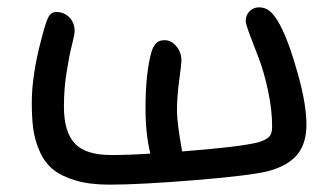

<svg xmlns="http://www.w3.org/2000/svg" viewBox="-20 -481 909 525"><path d="M278.8 23.9Q224.6 23.9 185.8 12.2Q147 0.5 124.3 -18.3Q101.6 -37.1 88.4 -67.4Q75.2 -97.7 71 -127.9Q66.9 -158.2 66.9 -200.2Q66.9 -277.3 94.2 -377.9Q104 -417 111.6 -432.6Q119.1 -448.2 133.8 -448.2Q154.8 -448.2 169.4 -433.8Q184.1 -419.4 184.1 -395Q184.1 -387.2 176.8 -358.4Q169.4 -329.6 162.1 -283.9Q154.8 -238.3 154.8 -189.9Q154.8 -120.1 184.6 -88.6Q214.4 -57.1 284.2 -57.1Q334 -57.1 391.1 -61Q377.9 -113.8 377.9 -184.1Q377.9 -284.2 395 -341.8Q399.9 -356 407.7 -363.5Q415.5 -371.1 430.2 -371.1Q448.2 -371.1 462.2 -354.5Q476.1 -337.9 476.1 -314.9Q476.1 -306.6 470 -261.2Q463.9 -215.8 463.9 -178.2Q463.9 -146 478 -66.9Q635.7 -79.1 686 -91.8Q706.1 -97.7 715.1 -106.2Q724.1 -114.7 724.1 -133.8Q724.1 -181.2 712.9 -233.2Q701.7 -285.2 688 -320.6Q674.3 -356 663.1 -385.7Q651.9 -415.5 651.9 -423.8Q651.9 -439.5 662.4 -450.2Q672.9 -460.9 688 -460.9Q709 -460.9 723.9 -444.8Q738.8 -428.7 752 -399.9Q772 -359.9 794.9 -277.6Q817.9 -195.3 817.9 -140.1Q817.9 -88.4 792.7 -58.1Q767.6 -27.8 713.9 -13.2Q666.5 -1 514.4 11.5Q362.3 23.9 278.8 23.9Z"/></svg>

Font: Shantell Sans Irregular Bouncy
Style: Regular
Weight: 400
Designer: Stephen Nixon, Anya Danilova, Shantell Martin
Foundry: Arrow Type
Version: Version 1.006;[9816181b4]